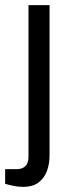

<svg xmlns="http://www.w3.org/2000/svg" viewBox="-61 -546 263 748"><path d="M28 182Q10 182 -9 178Q-28 174 -41 170V113H3Q50 113 50 65V-526H132V61Q132 91 122.5 118.5Q113 146 90.5 164Q68 182 28 182Z"/></svg>

Font: Archivo Narrow
Style: Regular
Weight: 400
Designer: Hector Gatti
Foundry: Omnibus-Type
Version: Version 3.002